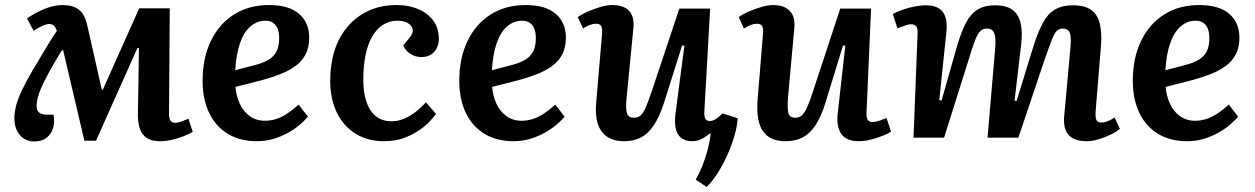

<svg xmlns="http://www.w3.org/2000/svg" viewBox="-20 -545 4966 760"><path d="M360 12H314L230 -346H225Q201 -307 183.5 -276Q166 -245 154 -220.5Q142 -196 135 -176.5Q128 -157 126 -141Q122 -117 130 -105Q138 -93 160 -91H192Q200 -44 178.5 -14.5Q157 15 115 15Q81 15 59 -10Q37 -35 37 -78Q37 -102 44.5 -129.5Q52 -157 68 -190Q84 -223 108 -265Q119 -283 130.5 -302Q142 -321 153.5 -341Q165 -361 178 -381.5Q191 -402 205 -423Q199 -439 192 -444.5Q185 -450 174 -450Q166 -450 151 -444Q136 -438 113 -423L87 -472Q118 -494 155.5 -509.5Q193 -525 227 -525Q268 -525 292 -507Q316 -489 326 -442L383 -190H387L531 -512H652L649 -97Q649 -77 654.5 -68Q660 -59 674 -59Q684 -59 695 -63Q706 -67 726 -75L743 -23Q728 -14 706 -5.5Q684 3 660 8.5Q636 14 613 14Q568 14 546.5 -12Q525 -38 526 -94L530 -355H524Z M1045 -525Q1124 -525 1164 -490Q1204 -455 1204 -396Q1204 -358 1190 -330.5Q1176 -303 1150 -284Q1124 -265 1089.5 -251.5Q1055 -238 1014 -227L912 -201Q915 -165 929 -134.5Q943 -104 968.5 -85.5Q994 -67 1029 -67Q1051 -67 1073 -74Q1095 -81 1117 -95.5Q1139 -110 1162 -131L1199 -83Q1185 -67 1165 -50Q1145 -33 1118.5 -18.5Q1092 -4 1061.5 5Q1031 14 997 14Q930 14 881.5 -15.5Q833 -45 807.5 -99Q782 -153 782 -225Q782 -315 814.5 -382.5Q847 -450 906 -487.5Q965 -525 1045 -525ZM1085 -394Q1085 -415 1079.5 -430Q1074 -445 1062 -454Q1050 -463 1031 -463Q998 -463 972 -441Q946 -419 930.5 -375.5Q915 -332 911 -267L991 -288Q1022 -296 1043 -308.5Q1064 -321 1074.5 -341.5Q1085 -362 1085 -394Z M1551 -525Q1598 -525 1635.5 -509Q1673 -493 1695 -463.5Q1717 -434 1717 -391Q1717 -360 1698.5 -339.5Q1680 -319 1647 -319Q1625 -319 1605 -331.5Q1585 -344 1576 -365L1598 -392Q1617 -413 1613.5 -429Q1610 -445 1593.5 -454Q1577 -463 1553 -463Q1521 -463 1495.5 -446.5Q1470 -430 1452.5 -399Q1435 -368 1426.5 -325Q1418 -282 1418 -228Q1418 -182 1429.5 -145Q1441 -108 1466 -86.5Q1491 -65 1530 -65Q1555 -65 1578 -74.5Q1601 -84 1623 -100.5Q1645 -117 1666 -140L1706 -94Q1697 -82 1680 -63.5Q1663 -45 1636.5 -27.5Q1610 -10 1576.5 2Q1543 14 1500 14Q1435 14 1387 -16Q1339 -46 1313 -100Q1287 -154 1287 -226Q1287 -290 1304 -344Q1321 -398 1355 -438.5Q1389 -479 1438 -502Q1487 -525 1551 -525Z M2061 -525Q2140 -525 2180 -490Q2220 -455 2220 -396Q2220 -358 2206 -330.5Q2192 -303 2166 -284Q2140 -265 2105.5 -251.5Q2071 -238 2030 -227L1928 -201Q1931 -165 1945 -134.5Q1959 -104 1984.5 -85.5Q2010 -67 2045 -67Q2067 -67 2089 -74Q2111 -81 2133 -95.5Q2155 -110 2178 -131L2215 -83Q2201 -67 2181 -50Q2161 -33 2134.5 -18.5Q2108 -4 2077.5 5Q2047 14 2013 14Q1946 14 1897.5 -15.5Q1849 -45 1823.5 -99Q1798 -153 1798 -225Q1798 -315 1830.5 -382.5Q1863 -450 1922 -487.5Q1981 -525 2061 -525ZM2101 -394Q2101 -415 2095.5 -430Q2090 -445 2078 -454Q2066 -463 2047 -463Q2014 -463 1988 -441Q1962 -419 1946.5 -375.5Q1931 -332 1927 -267L2007 -288Q2038 -296 2059 -308.5Q2080 -321 2090.5 -341.5Q2101 -362 2101 -394Z M2267 -477Q2283 -489 2307 -499.5Q2331 -510 2357 -517.5Q2383 -525 2403 -525Q2450 -525 2471 -501Q2492 -477 2487 -432L2460 -155Q2456 -113 2462 -96Q2468 -79 2489 -79Q2504 -79 2514.5 -87Q2525 -95 2535 -117.5Q2545 -140 2559 -181L2669 -511H2791L2768 -103Q2767 -84 2772 -75Q2777 -66 2789 -66Q2801 -66 2811.5 -72.5Q2822 -79 2840 -96L2900 -77Q2898 -44 2886.5 -5Q2875 34 2857.5 72Q2840 110 2819.5 142Q2799 174 2777 195L2734 166Q2749 140 2761 109.5Q2773 79 2781.5 46.5Q2790 14 2793 -15L2788 -16Q2772 -2 2755.5 6Q2739 14 2721 14Q2681 14 2664 -13Q2647 -40 2654 -96L2689 -364L2680 -365L2608 -137Q2590 -82 2567.5 -48.5Q2545 -15 2516.5 -0.5Q2488 14 2450 14Q2390 14 2361.5 -24.5Q2333 -63 2340 -139L2363 -410Q2365 -434 2359.5 -442.5Q2354 -451 2339 -451Q2327 -451 2314 -446Q2301 -441 2288 -432Z M2904 -477Q2920 -489 2944 -499.5Q2968 -510 2994 -517.5Q3020 -525 3040 -525Q3085 -525 3107 -501Q3129 -477 3124 -432L3099 -157Q3096 -114 3101 -96.5Q3106 -79 3128 -79Q3143 -79 3153.5 -88Q3164 -97 3174.5 -119.5Q3185 -142 3198 -183L3306 -511H3428L3410 -100Q3409 -80 3414.5 -71Q3420 -62 3434 -62Q3446 -62 3460.5 -67Q3475 -72 3489 -78L3507 -24Q3495 -16 3479 -9.5Q3463 -3 3445.5 2.5Q3428 8 3411 11Q3394 14 3380 14Q3330 14 3310 -15Q3290 -44 3296 -96L3326 -364L3317 -365L3247 -137Q3231 -86 3210 -52.5Q3189 -19 3159.5 -2.5Q3130 14 3089 14Q3027 14 2999.5 -26.5Q2972 -67 2979 -152L3000 -410Q3002 -435 2996 -443Q2990 -451 2976 -451Q2965 -451 2951.5 -446Q2938 -441 2925 -432Z M3919 -351Q3923 -395 3915.5 -413.5Q3908 -432 3886 -432Q3871 -432 3860.5 -422Q3850 -412 3840.5 -388Q3831 -364 3818 -321L3717 0H3596L3612 -411Q3613 -432 3607 -440.5Q3601 -449 3586 -449Q3577 -449 3564.5 -444.5Q3552 -440 3532 -433L3514 -490Q3530 -498 3552 -506Q3574 -514 3598.5 -519Q3623 -524 3645 -524Q3692 -524 3712 -497.5Q3732 -471 3726 -417L3698 -149L3707 -147L3769 -365Q3785 -419 3803.5 -454.5Q3822 -490 3849.5 -507Q3877 -524 3919 -524Q3962 -524 3986.5 -507Q4011 -490 4019.5 -455Q4028 -420 4022 -368L3996 -147L4004 -145L4071 -363Q4089 -419 4108 -454.5Q4127 -490 4155.5 -507Q4184 -524 4228 -524Q4274 -524 4299.5 -505.5Q4325 -487 4333.5 -450.5Q4342 -414 4338 -363L4317 -107Q4315 -82 4319.5 -71Q4324 -60 4340 -60Q4352 -60 4365.5 -65.5Q4379 -71 4392 -80L4413 -35Q4399 -23 4376 -12Q4353 -1 4328 6.5Q4303 14 4282 14Q4248 14 4227 2.5Q4206 -9 4198 -30Q4190 -51 4192 -80L4217 -355Q4221 -399 4214.5 -415.5Q4208 -432 4187 -432Q4174 -432 4164.5 -424Q4155 -416 4145 -391Q4135 -366 4117 -315L4011 0H3889Z M4727 -525Q4806 -525 4846 -490Q4886 -455 4886 -396Q4886 -358 4872 -330.5Q4858 -303 4832 -284Q4806 -265 4771.5 -251.5Q4737 -238 4696 -227L4594 -201Q4597 -165 4611 -134.5Q4625 -104 4650.5 -85.5Q4676 -67 4711 -67Q4733 -67 4755 -74Q4777 -81 4799 -95.5Q4821 -110 4844 -131L4881 -83Q4867 -67 4847 -50Q4827 -33 4800.5 -18.5Q4774 -4 4743.5 5Q4713 14 4679 14Q4612 14 4563.5 -15.5Q4515 -45 4489.5 -99Q4464 -153 4464 -225Q4464 -315 4496.5 -382.5Q4529 -450 4588 -487.5Q4647 -525 4727 -525ZM4767 -394Q4767 -415 4761.5 -430Q4756 -445 4744 -454Q4732 -463 4713 -463Q4680 -463 4654 -441Q4628 -419 4612.5 -375.5Q4597 -332 4593 -267L4673 -288Q4704 -296 4725 -308.5Q4746 -321 4756.5 -341.5Q4767 -362 4767 -394Z"/></svg>

Font: Literata 18pt SemiBold
Style: Italic
Weight: 600
Italic angle: -2°
Designer: Latin by Veronika Burian and Jose Scaglione. Greek by Irene Vlachou. Cyrillic by Vera Evstafieva
Foundry: TypeTogether
Version: Version 3.103;gftools[0.9.29]